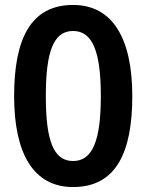

<svg xmlns="http://www.w3.org/2000/svg" viewBox="-20 -745 591 775"><path d="M275 10C447 10 514 -127 514 -357C514 -589 435 -725 275 -725C104 -725 37 -588 37 -357C37 -127 114 10 275 10ZM275 -95C194 -95 165 -182 165 -357C165 -532 194 -620 275 -620C355 -620 387 -533 387 -357C387 -181 355 -95 275 -95Z"/></svg>

Font: Noto Sans Bengali SemiBold
Style: Regular
Weight: 600
Designer: Jelle Bosma - Monotype Design Team
Foundry: Monotype Imaging Inc.
Version: Version 2.003